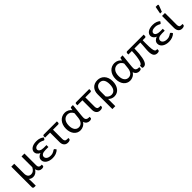

<svg xmlns="http://www.w3.org/2000/svg" viewBox="354 -2266 3989 3989"><g transform="rotate(-45 2348.5 -271.5)"><path d="M151.9 -477.5V-189Q151.9 -135.7 175 -104.5Q198.2 -73.2 245.1 -73.2Q286.1 -73.2 316.2 -96.7Q346.2 -120.1 366.2 -161.6V-477.5H452.1V-129.9Q452.1 -93.3 469.5 -76.4Q486.8 -59.6 516.1 -59.6H543.9V-24.9Q543.9 -13.7 528.8 -4.6Q513.7 4.4 486.8 4.4Q467.8 4.4 450.2 -1.2Q432.6 -6.8 418.2 -18.6Q403.8 -30.3 393.3 -48.1Q382.8 -65.9 377.9 -90.8Q351.6 -49.3 317.1 -26.1Q282.7 -2.9 239.7 -2.9Q207 -2.9 182.9 -13.2Q158.7 -23.4 141.6 -43Q144 -24.4 145.3 -5.1Q146.5 14.2 146.5 30.8V161.1H104Q85.4 161.1 75.7 151.6Q65.9 142.1 65.9 125V-477.5Z M954.1 -395.5Q949.2 -387.7 945.1 -385.5Q940.9 -383.3 934.6 -383.3Q928.2 -383.3 919.2 -388.7Q910.2 -394 895.5 -400.6Q880.9 -407.2 859.9 -412.8Q838.9 -418.5 808.6 -418.5Q779.8 -418.5 758.3 -413.1Q736.8 -407.7 722.7 -398.2Q708.5 -388.7 701.4 -376.2Q694.3 -363.8 694.3 -349.6Q694.3 -334 702.9 -321Q711.4 -308.1 727.3 -298.6Q743.2 -289.1 765.6 -283.7Q788.1 -278.3 816.4 -278.3H899.9V-221.2H816.4Q751 -221.2 718.8 -200.2Q686.5 -179.2 686.5 -144Q686.5 -125.5 695.1 -110.1Q703.6 -94.7 719.2 -83.5Q734.9 -72.3 757.3 -65.9Q779.8 -59.6 807.6 -59.6Q841.3 -59.6 863.8 -66.9Q886.2 -74.2 901.4 -83Q916.5 -91.8 926.3 -99.1Q936 -106.4 944.8 -106.4Q950.2 -106.4 954.3 -104.2Q958.5 -102.1 961.4 -98.1L985.4 -66.9Q969.2 -47.9 948.2 -33.9Q927.2 -20 903.3 -11.2Q879.4 -2.4 853.8 1.7Q828.1 5.9 802.7 5.9Q760.7 5.9 723.9 -3.9Q687 -13.7 659.4 -32.2Q631.8 -50.8 615.7 -77.1Q599.6 -103.5 599.6 -136.7Q599.6 -177.7 625.5 -206.8Q651.4 -235.8 695.8 -250.5Q672.9 -259.3 657 -271.5Q641.1 -283.7 631.1 -297.9Q621.1 -312 616.5 -327.1Q611.8 -342.3 611.8 -356.9Q611.8 -381.8 624 -405Q636.2 -428.2 660.4 -446Q684.6 -463.9 721.2 -474.4Q757.8 -484.9 807.1 -484.9Q863.8 -484.9 904.8 -469.2Q945.8 -453.6 974.1 -428.2Z M988.8 -445.3Q988.8 -456.5 996.1 -464.8Q1003.4 -473.1 1018.1 -473.1H1401.4V-439Q1401.4 -424.3 1393.6 -416.3Q1385.7 -408.2 1371.1 -408.2H1221.7V-132.8Q1221.7 -97.7 1237.1 -79.1Q1252.4 -60.5 1286.6 -60.5H1325.7V-33.7Q1325.7 -24.9 1319.8 -17.8Q1314 -10.7 1304.2 -6.1Q1294.4 -1.5 1281.2 1Q1268.1 3.4 1253.4 3.4Q1224.6 3.4 1202.6 -6.1Q1180.7 -15.6 1165.8 -33.2Q1150.9 -50.8 1143.3 -75Q1135.7 -99.1 1135.7 -128.4V-408.2H988.8Z M1890.1 3.9Q1871.1 3.9 1853.8 -1.2Q1836.4 -6.3 1821.8 -16.8Q1807.1 -27.3 1795.9 -43.7Q1784.7 -60.1 1778.3 -82.5Q1763.2 -59.1 1744.4 -42Q1725.6 -24.9 1704.6 -14.2Q1683.6 -3.4 1661.6 1.7Q1639.6 6.8 1617.7 6.8Q1577.1 6.8 1542 -9.5Q1506.8 -25.9 1481 -56.4Q1455.1 -86.9 1440.2 -130.9Q1425.3 -174.8 1425.3 -230.5Q1425.3 -289.1 1441.9 -336.4Q1458.5 -383.8 1487.5 -417Q1516.6 -450.2 1555.9 -468Q1595.2 -485.8 1640.6 -485.8Q1666.5 -485.8 1689.2 -480Q1711.9 -474.1 1731.2 -464.1Q1750.5 -454.1 1766.1 -440.2Q1781.7 -426.3 1793.5 -410.2L1803.2 -460Q1806.2 -477.5 1825.2 -477.5H1876.5L1850.6 -222.7Q1848.1 -199.2 1846.4 -177Q1844.7 -154.8 1844.7 -136.2Q1844.7 -115.7 1850.6 -101.3Q1856.4 -86.9 1866.7 -77.9Q1877 -68.8 1890.6 -64.5Q1904.3 -60.1 1919.9 -60.1H1948.2V-25.4Q1948.2 -14.2 1933.1 -5.1Q1918 3.9 1890.1 3.9ZM1637.7 -62Q1662.1 -62 1683.8 -71Q1705.6 -80.1 1722.9 -98.9Q1740.2 -117.7 1752 -146.5Q1763.7 -175.3 1767.6 -214.8L1780.3 -334.5Q1773.4 -351.1 1762 -366.5Q1750.5 -381.8 1734.9 -393.8Q1719.2 -405.8 1699.5 -412.8Q1679.7 -419.9 1655.8 -419.9Q1627 -419.9 1601.3 -408.7Q1575.7 -397.5 1556.2 -374.5Q1536.6 -351.6 1525.1 -316.4Q1513.7 -281.2 1513.7 -232.9Q1513.7 -188 1523.7 -155.8Q1533.7 -123.5 1550.8 -102.5Q1567.9 -81.5 1590.3 -71.8Q1612.8 -62 1637.7 -62Z M1938.5 -445.3Q1938.5 -456.5 1945.8 -464.8Q1953.1 -473.1 1967.8 -473.1H2351.1V-439Q2351.1 -424.3 2343.3 -416.3Q2335.4 -408.2 2320.8 -408.2H2171.4V-132.8Q2171.4 -97.7 2186.8 -79.1Q2202.1 -60.5 2236.3 -60.5H2275.4V-33.7Q2275.4 -24.9 2269.5 -17.8Q2263.7 -10.7 2253.9 -6.1Q2244.1 -1.5 2231 1Q2217.8 3.4 2203.1 3.4Q2174.3 3.4 2152.3 -6.1Q2130.4 -15.6 2115.5 -33.2Q2100.6 -50.8 2093 -75Q2085.4 -99.1 2085.4 -128.4V-408.2H1938.5Z M2397 -273.4Q2397 -321.8 2411.1 -360.8Q2425.3 -399.9 2451.7 -427.7Q2478 -455.6 2516.1 -470.5Q2554.2 -485.4 2602.1 -485.4Q2645.5 -485.4 2683.8 -469.2Q2722.2 -453.1 2750.7 -422.1Q2779.3 -391.1 2795.9 -345.9Q2812.5 -300.8 2812.5 -242.2Q2812.5 -189.5 2798.8 -143.8Q2785.2 -98.1 2759.8 -64.7Q2734.4 -31.2 2697.8 -12.2Q2661.1 6.8 2615.2 6.8Q2575.2 6.8 2541.7 -8.3Q2508.3 -23.4 2482.9 -50.8V161.1H2397ZM2482.9 -124Q2505.4 -90.3 2534.9 -75Q2564.5 -59.6 2595.7 -59.6Q2657.2 -59.6 2690.7 -106.9Q2724.1 -154.3 2724.1 -242.2Q2724.1 -288.6 2715.1 -321.8Q2706.1 -355 2689.9 -376.2Q2673.8 -397.5 2651.4 -407.2Q2628.9 -417 2602.1 -417Q2577.1 -417 2555.4 -407.5Q2533.7 -397.9 2517.6 -379.6Q2501.5 -361.3 2492.2 -334.5Q2482.9 -307.6 2482.9 -273.4Z M3349.6 3.9Q3330.6 3.9 3313.2 -1.2Q3295.9 -6.3 3281.2 -16.8Q3266.6 -27.3 3255.4 -43.7Q3244.1 -60.1 3237.8 -82.5Q3222.7 -59.1 3203.9 -42Q3185.1 -24.9 3164.1 -14.2Q3143.1 -3.4 3121.1 1.7Q3099.1 6.8 3077.1 6.8Q3036.6 6.8 3001.5 -9.5Q2966.3 -25.9 2940.4 -56.4Q2914.6 -86.9 2899.7 -130.9Q2884.8 -174.8 2884.8 -230.5Q2884.8 -289.1 2901.4 -336.4Q2918 -383.8 2947 -417Q2976.1 -450.2 3015.4 -468Q3054.7 -485.8 3100.1 -485.8Q3126 -485.8 3148.7 -480Q3171.4 -474.1 3190.7 -464.1Q3210 -454.1 3225.6 -440.2Q3241.2 -426.3 3252.9 -410.2L3262.7 -460Q3265.6 -477.5 3284.7 -477.5H3335.9L3310.1 -222.7Q3307.6 -199.2 3305.9 -177Q3304.2 -154.8 3304.2 -136.2Q3304.2 -115.7 3310.1 -101.3Q3315.9 -86.9 3326.2 -77.9Q3336.4 -68.8 3350.1 -64.5Q3363.8 -60.1 3379.4 -60.1H3407.7V-25.4Q3407.7 -14.2 3392.6 -5.1Q3377.4 3.9 3349.6 3.9ZM3097.2 -62Q3121.6 -62 3143.3 -71Q3165 -80.1 3182.4 -98.9Q3199.7 -117.7 3211.4 -146.5Q3223.1 -175.3 3227.1 -214.8L3239.7 -334.5Q3232.9 -351.1 3221.4 -366.5Q3210 -381.8 3194.3 -393.8Q3178.7 -405.8 3158.9 -412.8Q3139.2 -419.9 3115.2 -419.9Q3086.4 -419.9 3060.8 -408.7Q3035.2 -397.5 3015.6 -374.5Q2996.1 -351.6 2984.6 -316.4Q2973.1 -281.2 2973.1 -232.9Q2973.1 -188 2983.2 -155.8Q2993.2 -123.5 3010.3 -102.5Q3027.3 -81.5 3049.8 -71.8Q3072.3 -62 3097.2 -62Z M3950.2 -473.1V-432.6Q3950.2 -421.4 3943.1 -413.3Q3936 -405.3 3922.4 -405.3H3853.5Q3853 -379.4 3852.5 -356.9Q3852.1 -334.5 3852.1 -312Q3852.1 -255.4 3853.8 -214.8Q3855.5 -174.3 3859.1 -146.5Q3862.8 -118.7 3868.4 -101.8Q3874 -85 3881.3 -75.7Q3888.7 -66.4 3898.2 -63.5Q3907.7 -60.5 3919.4 -60.5H3938V-25.9Q3938 -11.7 3922.1 -4.4Q3906.2 2.9 3881.3 2.9Q3825.2 2.9 3797.6 -35.9Q3770 -74.7 3770 -162.1Q3770 -183.1 3771.7 -207.8Q3773.4 -232.4 3775.9 -262Q3778.3 -291.5 3780.8 -326.9Q3783.2 -362.3 3784.7 -405.3H3611.3Q3609.9 -324.2 3604.2 -262.2Q3598.6 -200.2 3589.8 -154.8Q3581.1 -109.4 3569.1 -78.9Q3557.1 -48.3 3542.5 -30Q3527.8 -11.7 3511 -4.2Q3494.1 3.4 3475.6 3.4Q3469.7 3.4 3463.4 2.4Q3457 1.5 3451.7 -0.5Q3446.3 -2.4 3442.9 -5.6Q3439.5 -8.8 3439.5 -13.2V-71.3H3449.2Q3463.4 -71.3 3477.8 -89.1Q3492.2 -106.9 3504.4 -146.7Q3516.6 -186.5 3525.4 -250.2Q3534.2 -314 3536.6 -405.3H3434.1V-441.4Q3434.1 -452.1 3442.6 -462.6Q3451.2 -473.1 3467.3 -473.1Z M4371.6 -395.5Q4366.7 -387.7 4362.5 -385.5Q4358.4 -383.3 4352.1 -383.3Q4345.7 -383.3 4336.7 -388.7Q4327.6 -394 4313 -400.6Q4298.3 -407.2 4277.3 -412.8Q4256.3 -418.5 4226.1 -418.5Q4197.3 -418.5 4175.8 -413.1Q4154.3 -407.7 4140.1 -398.2Q4126 -388.7 4118.9 -376.2Q4111.8 -363.8 4111.8 -349.6Q4111.8 -334 4120.4 -321Q4128.9 -308.1 4144.8 -298.6Q4160.6 -289.1 4183.1 -283.7Q4205.6 -278.3 4233.9 -278.3H4317.4V-221.2H4233.9Q4168.5 -221.2 4136.2 -200.2Q4104 -179.2 4104 -144Q4104 -125.5 4112.5 -110.1Q4121.1 -94.7 4136.7 -83.5Q4152.3 -72.3 4174.8 -65.9Q4197.3 -59.6 4225.1 -59.6Q4258.8 -59.6 4281.2 -66.9Q4303.7 -74.2 4318.8 -83Q4334 -91.8 4343.8 -99.1Q4353.5 -106.4 4362.3 -106.4Q4367.7 -106.4 4371.8 -104.2Q4376 -102.1 4378.9 -98.1L4402.8 -66.9Q4386.7 -47.9 4365.7 -33.9Q4344.7 -20 4320.8 -11.2Q4296.9 -2.4 4271.2 1.7Q4245.6 5.9 4220.2 5.9Q4178.2 5.9 4141.4 -3.9Q4104.5 -13.7 4076.9 -32.2Q4049.3 -50.8 4033.2 -77.1Q4017.1 -103.5 4017.1 -136.7Q4017.1 -177.7 4043 -206.8Q4068.8 -235.8 4113.3 -250.5Q4090.3 -259.3 4074.5 -271.5Q4058.6 -283.7 4048.6 -297.9Q4038.6 -312 4033.9 -327.1Q4029.3 -342.3 4029.3 -356.9Q4029.3 -381.8 4041.5 -405Q4053.7 -428.2 4077.9 -446Q4102.1 -463.9 4138.7 -474.4Q4175.3 -484.9 4224.6 -484.9Q4281.2 -484.9 4322.3 -469.2Q4363.3 -453.6 4391.6 -428.2Z M4494.6 0ZM4494.6 -477.5H4580.6V-130.9Q4580.6 -95.2 4594.5 -76.9Q4608.4 -58.6 4639.6 -58.6H4677.2V-31.7Q4677.2 -22.9 4671.4 -15.9Q4665.5 -8.8 4655.8 -4.2Q4646 0.5 4633.3 2.9Q4620.6 5.4 4606.4 5.4Q4579.1 5.4 4558.1 -4.2Q4537.1 -13.7 4522.9 -31.2Q4508.8 -48.8 4501.7 -73Q4494.6 -97.2 4494.6 -126.5ZM4502 -541 4533.2 -704.1H4586.4Q4599.1 -704.1 4604.2 -695.8Q4609.4 -687.5 4604 -673.8L4552.7 -541Z"/></g></svg>

Font: Carlito
Style: Regular
Weight: 400
Designer: Lukasz Dziedzic
Foundry: tyPoland Lukasz Dziedzic
Version: Version 1.103; Beta1; all basic design good, some composites